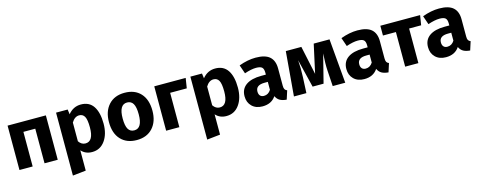

<svg xmlns="http://www.w3.org/2000/svg" viewBox="-30 -1273 5571 2219"><g transform="rotate(-15 2755.5 -163.0)"><path d="M361 0V-414H219V0H61V-531H519V0Z M941 -548Q1041 -548 1090 -474Q1139 -400 1139 -267Q1139 -142 1082 -62.5Q1025 17 928 17Q848 17 799 -38V205L641 222V-531H780L788 -472Q849 -548 941 -548ZM879 -99Q975 -99 975 -265Q975 -359 954 -395.5Q933 -432 890 -432Q836 -432 799 -370V-146Q831 -99 879 -99Z M1463 -548Q1585 -548 1654 -473.5Q1723 -399 1723 -265Q1723 -136 1653.5 -59.5Q1584 17 1463 17Q1342 17 1272.5 -57.5Q1203 -132 1203 -266Q1203 -395 1272.5 -471.5Q1342 -548 1463 -548ZM1463 -432Q1367 -432 1367 -266Q1367 -179 1390.5 -139Q1414 -99 1463 -99Q1559 -99 1559 -265Q1559 -352 1535.5 -392Q1512 -432 1463 -432Z M1974 0H1816V-531H2192L2173 -411H1974Z M2548 -548Q2648 -548 2697 -474Q2746 -400 2746 -267Q2746 -142 2689 -62.5Q2632 17 2535 17Q2455 17 2406 -38V205L2248 222V-531H2387L2395 -472Q2456 -548 2548 -548ZM2486 -99Q2582 -99 2582 -265Q2582 -359 2561 -395.5Q2540 -432 2497 -432Q2443 -432 2406 -370V-146Q2438 -99 2486 -99Z M3252 -154Q3252 -124 3260.5 -110Q3269 -96 3288 -89L3255 14Q3206 10 3175.5 -7Q3145 -24 3127 -62Q3075 17 2967 17Q2888 17 2841 -29Q2794 -75 2794 -149Q2794 -236 2858.5 -282Q2923 -328 3043 -328H3097V-351Q3097 -398 3077 -415.5Q3057 -433 3007 -433Q2950 -433 2868 -405L2832 -509Q2937 -548 3032 -548Q3146 -548 3199 -501Q3252 -454 3252 -360ZM3013 -96Q3066 -96 3097 -146V-241H3058Q2952 -241 2952 -163Q2952 -131 2968 -113.5Q2984 -96 3013 -96Z M3913 -531 3959 0H3809L3797 -190Q3792 -271 3800 -393L3714 -54H3583L3500 -392Q3508 -299 3503 -190L3494 0H3345L3390 -531H3576L3649 -189L3724 -531Z M4470 -154Q4470 -124 4478.5 -110Q4487 -96 4506 -89L4473 14Q4424 10 4393.5 -7Q4363 -24 4345 -62Q4293 17 4185 17Q4106 17 4059 -29Q4012 -75 4012 -149Q4012 -236 4076.5 -282Q4141 -328 4261 -328H4315V-351Q4315 -398 4295 -415.5Q4275 -433 4225 -433Q4168 -433 4086 -405L4050 -509Q4155 -548 4250 -548Q4364 -548 4417 -501Q4470 -454 4470 -360ZM4231 -96Q4284 -96 4315 -146V-241H4276Q4170 -241 4170 -163Q4170 -131 4186 -113.5Q4202 -96 4231 -96Z M4997 -531 4978 -414H4834V0H4676V-414H4521V-531Z M5447 -154Q5447 -124 5455.5 -110Q5464 -96 5483 -89L5450 14Q5401 10 5370.5 -7Q5340 -24 5322 -62Q5270 17 5162 17Q5083 17 5036 -29Q4989 -75 4989 -149Q4989 -236 5053.5 -282Q5118 -328 5238 -328H5292V-351Q5292 -398 5272 -415.5Q5252 -433 5202 -433Q5145 -433 5063 -405L5027 -509Q5132 -548 5227 -548Q5341 -548 5394 -501Q5447 -454 5447 -360ZM5208 -96Q5261 -96 5292 -146V-241H5253Q5147 -241 5147 -163Q5147 -131 5163 -113.5Q5179 -96 5208 -96Z"/></g></svg>

Font: Fira Sans
Style: Bold
Weight: 700
Designer: bBox Type GmbH & Carrois Corporate GbR & Edenspiekermann AG
Foundry: bBox Type GmbH & Carrois Corporate GbR & Edenspiekermann AG
Version: Version 4.301;PS 004.301;hotconv 1.0.88;makeotf.lib2.5.64775